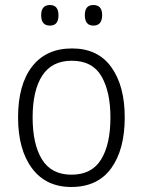

<svg xmlns="http://www.w3.org/2000/svg" viewBox="-20 -735 569 765"><path d="M477 -267Q477 -139 423 -64.5Q369 10 264 10Q163 10 107.5 -64.5Q52 -139 52 -267Q52 -398 108 -470Q164 -542 267 -542Q370 -542 423.5 -467.5Q477 -393 477 -267ZM110 -267Q110 -160 147.5 -99.5Q185 -39 265 -39Q345 -39 382.5 -99Q420 -159 420 -267Q420 -370 384 -431.5Q348 -493 266 -493Q187 -493 148.5 -434Q110 -375 110 -267ZM144 -674Q144 -715 179 -715Q213 -715 213 -674Q213 -633 179 -633Q144 -633 144 -674ZM318 -675Q318 -715 352 -715Q387 -715 387 -675Q387 -633 352 -633Q318 -633 318 -675Z"/></svg>

Font: Noto Sans Kannada SemiCondensed Light
Style: Regular
Weight: 300
Width: 4
Designer: Jelle Bosma - Monotype Design Team
Foundry: Monotype Imaging Inc.
Version: Version 2.005; ttfautohint (v1.8.4.7-5d5b)